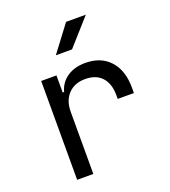

<svg xmlns="http://www.w3.org/2000/svg" viewBox="-144 -900 887 1004"><g transform="rotate(-20 300.0 -398.0)"><path d="M112 -550H197V-455H205Q218 -504 259 -532Q300 -560 360 -560Q447 -560 496.5 -505.5Q546 -451 546 -356V-325H456V-345Q456 -410 423.5 -445.5Q391 -481 331 -481Q272 -481 237 -444.5Q202 -408 202 -345V0H112ZM320 -650H230L340 -796H450Z"/></g></svg>

Font: JetBrainsMono NF
Style: Regular
Weight: 400
Monospace: yes
Designer: Philipp Nurullin, Konstantin Bulenkov
Foundry: JetBrains
Version: Version 1.0.2; ttfautohint (v1.8.3)